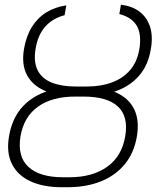

<svg xmlns="http://www.w3.org/2000/svg" viewBox="-20 -780 660 810"><path d="M306.2 -413.6H338.9Q417 -413.6 470 -389.6Q522.9 -365.7 545.9 -319.6Q568.8 -273.4 557.6 -205.1Q545.9 -135.3 506.6 -87.4Q467.3 -39.6 405.8 -14.9Q344.2 9.8 265.1 9.8H239.7Q162.6 9.8 108.6 -15.1Q54.7 -40 30.5 -87.9Q6.3 -135.7 18.1 -205.1Q29.8 -274.9 67.6 -321Q105.5 -367.2 166 -390.4Q226.6 -413.6 306.2 -413.6ZM332 -372.6H299.8Q200.7 -373 140.6 -330.3Q80.6 -287.6 66.4 -204.6Q52.7 -119.6 99.9 -75.9Q147 -32.2 246.1 -32.2H272.9Q370.1 -32.2 432.1 -76.4Q494.1 -120.6 508.3 -205.1Q522.5 -289.1 477.3 -330.8Q432.1 -372.6 332 -372.6ZM345.7 -415Q405.8 -415 452.6 -432.4Q499.5 -449.7 529.3 -484.9Q559.1 -520 567.9 -572.8Q578.1 -635.3 556.9 -671.4Q535.6 -707.5 483.4 -720.7L490.2 -759.8Q536.6 -754.9 568.4 -731Q600.1 -707 613 -667Q626 -627 616.2 -572.3Q605.5 -505.9 567.9 -461.9Q530.3 -418 471.7 -396.5Q413.1 -375 338.9 -374.5H293.9Q220.7 -375 168.9 -397.2Q117.2 -419.4 93.8 -463.4Q70.3 -507.3 81.1 -572.8Q90.3 -627.4 114.5 -666.3Q138.7 -705.1 175.5 -727.8Q212.4 -750.5 259.8 -757.3L252.4 -715.8Q202.6 -703.1 171.1 -668Q139.6 -632.8 129.9 -572.8Q121.1 -518.6 138.9 -483.4Q156.7 -448.2 198.2 -431.6Q239.7 -415 300.3 -415Z"/></svg>

Font: Inter 16pt ExtraLight
Style: Italic
Weight: 250
Italic angle: -9.3988°
Version: Version 4.001;git-66647c0bb